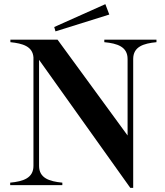

<svg xmlns="http://www.w3.org/2000/svg" viewBox="-20 -891 796 924"><path d="M482 -700V-688C545 -682 594 -666 594 -607V-239L257 -700H30V-688C89 -682 137 -668 141 -615V-93C141 -34 92 -18 29 -12V0H280V-12C217 -18 168 -34 168 -93V-603L607 13H621V-607C621 -666 670 -682 733 -688V-700ZM506 -821 487 -871 241 -761 247 -740Z"/></svg>

Font: Sprat Medium
Style: Regular
Weight: 500
Designer: Ethan Nakache
Foundry: Collletttivo
Version: Version 2.000;Glyphs 3.2 (3217)